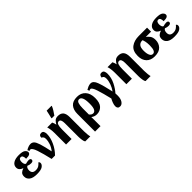

<svg xmlns="http://www.w3.org/2000/svg" viewBox="282 -2306 4057 4057"><g transform="rotate(-45 2310.5 -278.0)"><path d="M261 10Q383 10 432.5 -25Q482 -60 482 -104Q482 -136 456 -147Q436 -119 399 -93Q362 -67 303 -67Q198 -67 198 -166Q198 -206 211 -229Q224 -252 243 -260Q285 -240 334 -240Q400 -240 400 -287Q400 -308 384 -317.5Q368 -327 345 -327Q319 -327 296.5 -322Q274 -317 255 -311Q234 -315 223 -341.5Q212 -368 212 -405Q212 -442 226 -465.5Q240 -489 271 -489Q329 -489 329 -384Q406 -384 434 -402Q462 -420 462 -449Q462 -486 422 -517.5Q382 -549 272 -549Q166 -549 106 -510Q46 -471 46 -402Q46 -357 73.5 -328.5Q101 -300 143 -287V-282Q97 -269 64 -239Q31 -209 31 -149Q31 -77 88 -33.5Q145 10 261 10Z M707 0H808Q901 -93 956 -214Q1011 -335 1011 -442Q1011 -482 996 -514Q981 -546 937 -546Q870 -546 870 -471Q887 -466 905 -444.5Q923 -423 923 -380Q923 -324 899.5 -252.5Q876 -181 821 -112Q783 -294 753.5 -386Q724 -478 691.5 -509.5Q659 -541 614 -541Q577 -541 540.5 -526.5Q504 -512 477 -494L496 -449Q511 -460 526 -460Q574 -460 617.5 -330.5Q661 -201 707 0Z M1471 240H1622Q1615 220 1609 168Q1603 116 1603 69V-352Q1603 -456 1562.5 -503Q1522 -550 1439 -550Q1378 -550 1344.5 -517Q1311 -484 1291 -444H1289Q1280 -494 1258 -536H1111Q1121 -510 1129.5 -458.5Q1138 -407 1138 -345V0H1303V-283Q1303 -367 1318.5 -412.5Q1334 -458 1376 -458Q1438 -458 1438 -338V65Q1438 114 1446.5 168Q1455 222 1471 240ZM1314 -606H1394Q1423 -647 1453 -694Q1483 -741 1500 -784V-796H1354Q1346 -756 1334.5 -707.5Q1323 -659 1314 -621Z M1764 240H1927V49Q1927 22 1926.5 1Q1926 -20 1925 -33Q1950 -14 1981 -1.5Q2012 11 2052 11Q2146 11 2207.5 -53.5Q2269 -118 2269 -258Q2269 -398 2199 -474Q2129 -550 2012 -550Q1883 -550 1823.5 -479.5Q1764 -409 1764 -287ZM2012 -59Q1983 -59 1963 -73.5Q1943 -88 1927 -108V-293Q1927 -378 1944.5 -430.5Q1962 -483 2009 -483Q2102 -483 2102 -260Q2102 -148 2077 -103.5Q2052 -59 2012 -59Z M2517 240Q2569 240 2605 186.5Q2641 133 2641 41Q2641 7 2639 -27Q2703 -95 2759.5 -206.5Q2816 -318 2816 -440Q2816 -481 2800.5 -513.5Q2785 -546 2739 -546Q2703 -546 2686.5 -523Q2670 -500 2670 -468Q2727 -460 2727 -385Q2727 -315 2699.5 -238.5Q2672 -162 2625 -97Q2576 -321 2534.5 -434.5Q2493 -548 2416 -548Q2376 -548 2337.5 -531Q2299 -514 2273 -497L2292 -453Q2312 -466 2330 -466Q2372 -466 2414 -335.5Q2456 -205 2502 -11Q2480 26 2462 75.5Q2444 125 2444 164Q2444 198 2461.5 219Q2479 240 2517 240Z M3273 240H3424Q3417 220 3411 168Q3405 116 3405 69V-352Q3405 -456 3364.5 -503Q3324 -550 3241 -550Q3180 -550 3146.5 -517Q3113 -484 3093 -444H3091Q3082 -494 3060 -536H2913Q2923 -510 2931.5 -458.5Q2940 -407 2940 -345V0H3105V-283Q3105 -367 3120.5 -412.5Q3136 -458 3178 -458Q3240 -458 3240 -338V65Q3240 114 3248.5 168Q3257 222 3273 240Z M3782 10Q3915 10 3977.5 -58Q4040 -126 4040 -224Q4040 -302 4007.5 -346Q3975 -390 3937 -416H4094V-536H3846Q3710 -536 3620.5 -470Q3531 -404 3531 -250Q3531 -129 3597.5 -59.5Q3664 10 3782 10ZM3789 -54Q3746 -54 3722 -104Q3698 -154 3698 -242Q3698 -337 3733 -376.5Q3768 -416 3821 -416H3839Q3850 -392 3860 -348.5Q3870 -305 3870 -226Q3870 -54 3789 -54Z M4371 10Q4493 10 4542.5 -25Q4592 -60 4592 -104Q4592 -136 4566 -147Q4546 -119 4509 -93Q4472 -67 4413 -67Q4308 -67 4308 -166Q4308 -206 4321 -229Q4334 -252 4353 -260Q4395 -240 4444 -240Q4510 -240 4510 -287Q4510 -308 4494 -317.5Q4478 -327 4455 -327Q4429 -327 4406.5 -322Q4384 -317 4365 -311Q4344 -315 4333 -341.5Q4322 -368 4322 -405Q4322 -442 4336 -465.5Q4350 -489 4381 -489Q4439 -489 4439 -384Q4516 -384 4544 -402Q4572 -420 4572 -449Q4572 -486 4532 -517.5Q4492 -549 4382 -549Q4276 -549 4216 -510Q4156 -471 4156 -402Q4156 -357 4183.5 -328.5Q4211 -300 4253 -287V-282Q4207 -269 4174 -239Q4141 -209 4141 -149Q4141 -77 4198 -33.5Q4255 10 4371 10Z"/></g></svg>

Font: Noto Serif SemiCondensed Extra
Style: Regular
Weight: 800
Width: 4
Designer: Monotype Design Team
Foundry: Monotype Imaging Inc.
Version: Version 1.002